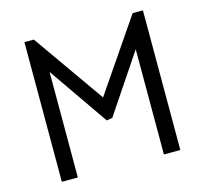

<svg xmlns="http://www.w3.org/2000/svg" viewBox="-100 -792 961 903"><g transform="rotate(-15 381.0 -340.0)"><path d="M400 -229 590 -512V0H670V-680H620L383 -333L139 -680H93V0H171V-514L372 -224Z"/></g></svg>

Font: Catamaran Thin
Style: Regular
Weight: 400
Version: Version 2.000